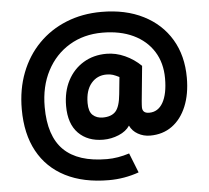

<svg xmlns="http://www.w3.org/2000/svg" viewBox="-59 -745 1125 1034"><g transform="rotate(-5 503.5 -228.0)"><path d="M533.7 -453.6Q584 -453.6 633.1 -431.4Q682.1 -409.2 719.7 -372.1L701.2 -184.1Q700.2 -172.9 699.7 -164.3Q699.2 -155.8 699.2 -150.4Q699.2 -117.2 735.8 -117.2Q784.2 -117.2 810.5 -163.6Q836.9 -210 836.9 -294.4Q836.9 -377.9 798.1 -439.7Q759.3 -501.5 688.5 -535.2Q617.7 -568.8 521.5 -568.8Q420.9 -568.8 343.3 -522.2Q265.6 -475.6 221.7 -391.8Q177.7 -308.1 177.7 -196.8Q177.7 -39.6 254.6 36.1Q331.5 111.8 488.8 111.8Q546.4 111.8 608.9 91.8L650.9 197.8Q572.8 225.6 488.8 225.6Q351.1 225.6 253.7 175.8Q156.2 126 105 32Q53.7 -62 53.7 -195.3Q53.7 -303.2 88.1 -392.3Q122.6 -481.4 185.8 -545.9Q249 -610.4 335.7 -645.5Q422.4 -680.7 526.4 -680.7Q656.7 -680.7 752.9 -631.8Q849.1 -583 901.6 -494.9Q954.1 -406.7 954.1 -287.6Q954.1 -199.2 926.8 -133.1Q899.4 -66.9 849.4 -30.5Q799.3 5.9 730.5 5.9Q694.8 5.9 664.8 -11Q634.8 -27.8 621.1 -57.6Q601.6 -27.8 561.3 -11Q521 5.9 477.5 5.9Q393.1 5.9 343 -44.9Q293 -95.7 293 -191.9Q293 -270 323.7 -328.9Q354.5 -387.7 408.9 -420.7Q463.4 -453.6 533.7 -453.6ZM524.4 -342.3Q473.6 -342.3 441.7 -304.4Q409.7 -266.6 409.7 -197.8Q409.7 -151.9 430.7 -132.6Q451.7 -113.3 484.9 -113.3Q531.2 -113.3 554.2 -138.2Q577.1 -163.1 583.5 -230.5L592.8 -322.8Q573.7 -332.5 559.1 -337.4Q544.4 -342.3 524.4 -342.3Z"/></g></svg>

Font: Estedad-FD ExtraBold
Style: Regular
Weight: 800
Designer: Amin Abedi
Version: Version 7.3